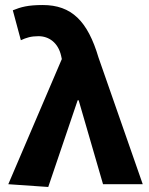

<svg xmlns="http://www.w3.org/2000/svg" viewBox="-20 -733 592 764"><path d="M172 11 289 -334H293L390 0H548L372 -504C329 -649 265 -713 150 -713C91 -713 63 -705 31 -692L63 -573C85 -583 103 -589 133 -589C175 -589 211 -563 223 -512L226 -498L13 0Z"/></svg>

Font: Giro Sans Regular
Style: Bold
Weight: 700
Designer: Paul D. Hunt
Foundry: Adobe Systems Incorporated
Version: Version 1.000;PS 1.0;hotconv 1.0.88;makeotf.lib2.5.647800